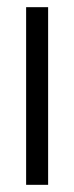

<svg xmlns="http://www.w3.org/2000/svg" viewBox="-20 -515 207 535"><path d="M52.8 0V-495H114.1V0Z"/></svg>

Font: Alumni Sans SC Thin
Style: Regular
Weight: 100
Designer: Robert E. Leuschke
Foundry: Robert E. Leuschke
Version: Version 1.018